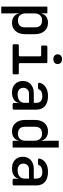

<svg xmlns="http://www.w3.org/2000/svg" viewBox="999 -1821 1002 3040"><g transform="rotate(90 1500.0 -301.0)"><path d="M84 180V-550H191V-446Q202 -500 241.5 -530Q281 -560 341 -560Q423 -560 472 -503.5Q521 -447 521 -353V-198Q521 -103 472 -46.5Q423 10 341 10Q281 10 241 -21.5Q201 -53 190 -108H189L192 23V180ZM303 -84Q355 -84 384 -111.5Q413 -139 413 -200V-351Q413 -411 384 -438.5Q355 -466 303 -466Q251 -466 221.5 -434.5Q192 -403 192 -346V-205Q192 -147 221.5 -115.5Q251 -84 303 -84Z M701 0Q681 0 681 -20V-78Q681 -98 701 -98H852Q872 -98 872 -118V-432Q872 -452 852 -452H721Q701 -452 701 -472V-530Q701 -550 721 -550H960Q980 -550 980 -530V-118Q980 -98 1000 -98H1137Q1157 -98 1157 -78V-20Q1157 0 1137 0ZM917 -645Q882 -645 861 -663.5Q840 -682 840 -713Q840 -745 861 -763.5Q882 -782 917 -782Q952 -782 973 -763.5Q994 -745 994 -713Q994 -682 973 -663.5Q952 -645 917 -645Z M1445 10Q1361 10 1311.5 -37.5Q1262 -85 1262 -162Q1262 -240 1315 -287.5Q1368 -335 1456 -335H1608V-375Q1608 -470 1501 -470Q1461 -470 1434 -457.5Q1407 -445 1398 -422Q1390 -402 1373 -402H1312Q1301 -402 1294.5 -408Q1288 -414 1290 -425Q1303 -485 1358.5 -522.5Q1414 -560 1502 -560Q1604 -560 1660 -511.5Q1716 -463 1716 -376V-22Q1716 0 1693 0H1632Q1610 0 1610 -22V-103H1609Q1602 -50 1559 -20Q1516 10 1445 10ZM1476 -79Q1537 -79 1572.5 -108.5Q1608 -138 1608 -188V-259H1464Q1421 -259 1395.5 -234Q1370 -209 1370 -170Q1370 -128 1398 -103.5Q1426 -79 1476 -79Z M2059 10Q1977 10 1928 -46Q1879 -102 1879 -197V-352Q1879 -448 1928 -504Q1977 -560 2059 -560Q2118 -560 2158.5 -530Q2199 -500 2211 -446L2208 -573V-730H2316V0H2209V-104Q2198 -50 2158.5 -20Q2119 10 2059 10ZM2097 -84Q2149 -84 2178.5 -115.5Q2208 -147 2208 -205V-346Q2208 -403 2178.5 -434.5Q2149 -466 2097 -466Q2045 -466 2016 -438.5Q1987 -411 1987 -351V-200Q1987 -139 2016 -111.5Q2045 -84 2097 -84Z M2645 10Q2561 10 2511.5 -37.5Q2462 -85 2462 -162Q2462 -240 2515 -287.5Q2568 -335 2656 -335H2808V-375Q2808 -470 2701 -470Q2661 -470 2634 -457.5Q2607 -445 2598 -422Q2590 -402 2573 -402H2512Q2501 -402 2494.5 -408Q2488 -414 2490 -425Q2503 -485 2558.5 -522.5Q2614 -560 2702 -560Q2804 -560 2860 -511.5Q2916 -463 2916 -376V-22Q2916 0 2893 0H2832Q2810 0 2810 -22V-103H2809Q2802 -50 2759 -20Q2716 10 2645 10ZM2676 -79Q2737 -79 2772.5 -108.5Q2808 -138 2808 -188V-259H2664Q2621 -259 2595.5 -234Q2570 -209 2570 -170Q2570 -128 2598 -103.5Q2626 -79 2676 -79Z"/></g></svg>

Font: Pitagon Sans Mono SemiBold
Style: Regular
Weight: 600
Monospace: yes
Designer: Travis Tran
Foundry: Pitagon
Version: Version 1.001; ttfautohint (v1.8.4.7-5d5b);gftools[0.9.26]